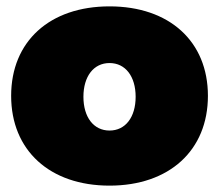

<svg xmlns="http://www.w3.org/2000/svg" viewBox="-20 -575 688 603"><path d="M324 -555C136 -555 15 -445 15 -274C15 -103 136 8 324 8C512 8 633 -103 633 -274C633 -445 512 -555 324 -555ZM324 -377C374 -377 406 -335 406 -271C406 -207 374 -165 324 -165C274 -165 242 -207 242 -271C242 -335 274 -377 324 -377Z"/></svg>

Font: Montserrat arm Black
Style: Regular
Weight: 900
Designer: Julieta Ulanovsky
Foundry: Julieta Ulanovsky
Version: Version 6.000;PS 006.000;hotconv 1.0.88;makeotf.lib2.5.64775